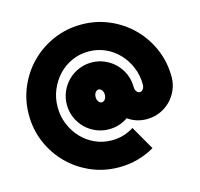

<svg xmlns="http://www.w3.org/2000/svg" viewBox="-121 -914 1173 1128"><g transform="rotate(-15 465.5 -350.0)"><path d="M468 -784Q558 -784 637 -750Q716 -716 775 -657Q834 -598 868 -519Q902 -440 902 -350Q902 -308 886 -271Q870 -234 842.5 -206.5Q815 -179 778 -163Q741 -147 699 -147Q634 -147 584 -183Q532 -147 468 -147Q426 -147 389 -163Q352 -179 324.5 -206.5Q297 -234 281 -271Q265 -308 265 -350Q265 -392 281 -429Q297 -466 324.5 -493.5Q352 -521 389 -537Q426 -553 468 -553Q510 -553 547 -537Q584 -521 611.5 -493.5Q639 -466 655 -429Q671 -392 671 -350Q671 -333 679.5 -322Q688 -311 699 -311Q710 -311 718.5 -322Q727 -333 727 -350Q727 -406 706.5 -455Q686 -504 651 -541Q616 -578 569 -599Q522 -620 468 -620Q414 -620 367 -599Q320 -578 285 -541Q250 -504 229.5 -455Q209 -406 209 -350Q209 -294 229.5 -245Q250 -196 285 -159Q320 -122 367 -101Q414 -80 468 -80Q541 -80 602 -119L685 26Q637 54 582.5 69Q528 84 468 84Q378 84 299 50Q220 16 161 -43Q102 -102 68 -181Q34 -260 34 -350Q34 -440 68 -519Q102 -598 161 -657Q220 -716 299 -750Q378 -784 468 -784ZM440 -350Q440 -333 448.5 -322Q457 -311 468 -311Q479 -311 487.5 -322Q496 -333 496 -350Q496 -367 487.5 -378Q479 -389 468 -389Q457 -389 448.5 -378Q440 -367 440 -350Z"/></g></svg>

Font: Aoudax Cyrillic
Style: Regular
Weight: 400
Designer: William Zhang
Foundry: William Zhang
Version: Version 1.00 June 4, 2021, initial release